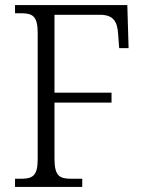

<svg xmlns="http://www.w3.org/2000/svg" viewBox="-20 -734 568 754"><path d="M39 0H303V-32H261C214 -32 194 -42 194 -111V-331H418V-370H194V-676H372C426 -676 441 -649 444 -599L448 -545H485L480 -714H39V-682H62C107 -682 128 -672 128 -605V-108C128 -42 107 -32 61 -32H39Z"/></svg>

Font: Noto Serif Bengali SemiCondensed Light
Style: Regular
Weight: 300
Width: 4
Designer: Juan Bruce, Universal Thirst, Indian Type Foundry and the Monotype Design Team.
Foundry: Monotype Imaging Inc.
Version: Version 2.003